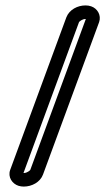

<svg xmlns="http://www.w3.org/2000/svg" viewBox="-20 -663 403 708"><path d="M345.6 -581.7C354.2 -606.9 339.2 -632 315.9 -639.8C309.3 -642 302.4 -643 295.3 -643C266.1 -643 236.1 -627.7 224.9 -599.7C222.3 -593.4 17.9 -37.3 17.6 -36.6C7.9 -10.2 25 15 48.7 22.3C54.8 24.1 61.2 25 67.8 25C97.3 25 128.2 8.9 138.6 -19.4ZM296.5 -593 91.7 -36.6C91.1 -34.9 80.1 -25 67.8 -25C67.3 -25 66.6 -25 66.6 -25C88.3 -84.1 265.5 -565.7 271.1 -580.6C271.5 -581.6 271 -580.4 271.4 -581.4C272 -583.1 283 -593 295.3 -593C295.9 -593 296.5 -593 296.5 -593Z"/></svg>

Font: Hi.
Style: Regular
Weight: 400
Designer: Mew Too, Robert Jablonski
Foundry: Cannot Into Space Fonts
Version: Version 1.996